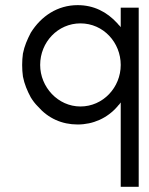

<svg xmlns="http://www.w3.org/2000/svg" viewBox="-20 -470 575 740"><path d="M514.6 250V-440.4H445.3V-365.2C443.4 -368.2 441.4 -370.1 439.5 -372.1C436.5 -375 434.6 -377 432.6 -379.9C391.6 -424.8 340.8 -450.2 279.3 -450.2C202.1 -450.2 138.7 -408.2 98.6 -343.8C85 -317.4 74.2 -293 68.4 -263.7C66.4 -249 65.4 -234.4 65.4 -219.7C65.4 -204.1 66.4 -189.5 68.4 -174.8C74.2 -145.5 85 -120.1 98.6 -94.7C106.4 -82 115.2 -70.3 126 -59.6C166 -13.7 218.8 9.8 279.3 9.8C338.9 9.8 393.6 -14.6 432.6 -59.6C434.6 -62.5 436.5 -64.5 439.5 -67.4L445.3 -75.2V250ZM445.3 -219.7C445.3 -132.8 377 -59.6 290 -59.6C203.1 -59.6 134.8 -134.8 134.8 -219.7C134.8 -307.6 203.1 -379.9 290 -379.9C378.9 -379.9 445.3 -305.7 445.3 -219.7Z"/></svg>

Font: My Font
Style: Regular
Weight: 400
Designer: Alfredo Marco Pradil
Version: Version 0.001